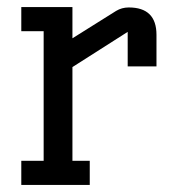

<svg xmlns="http://www.w3.org/2000/svg" viewBox="-20 -521 501 541"><path d="M40 0V-67.9H103V-433.1H40V-501H184.1V-413.1L307.1 -490.2Q323.2 -500 342.8 -500Q420.9 -500 420.9 -422.9V-334H339.8V-431.2L184.1 -332V-67.9H232.9V0Z"/></svg>

Font: Kelly Slab
Style: Regular
Weight: 400
Designer: Denis Masharov
Foundry: Denis Masharov
Version: Version 1.001